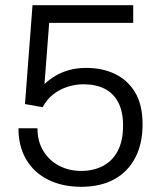

<svg xmlns="http://www.w3.org/2000/svg" viewBox="-20 -706 610 738"><path d="M292 12Q220 12 165.5 -15Q111 -42 81 -92.5Q51 -143 51 -213H124Q124 -162 147 -125Q170 -88 208 -68.5Q246 -49 292 -49Q339 -49 375.5 -68Q412 -87 432.5 -125.5Q453 -164 453 -224Q453 -277 434.5 -312.5Q416 -348 382 -365Q348 -382 301 -382Q269 -382 238.5 -372Q208 -362 183.5 -342.5Q159 -323 144 -294L76 -306L105 -686H492V-618H169L151 -383Q169 -400 192 -414Q215 -428 245 -436.5Q275 -445 312 -445Q373 -445 421.5 -422Q470 -399 499 -351.5Q528 -304 528 -228Q528 -153 499.5 -99Q471 -45 418.5 -16.5Q366 12 292 12Z"/></svg>

Font: Archivo SemiBold Light
Style: Regular
Weight: 300
Version: Version 2.001